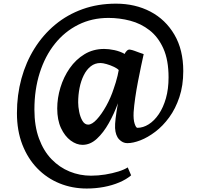

<svg xmlns="http://www.w3.org/2000/svg" viewBox="-20 -798 1108 1077"><path d="M75 -163.5Q75 -265 100.2 -357.2Q125.5 -449.5 173.5 -526.2Q221.5 -603 289.5 -659.5Q357.5 -716 443.5 -746.8Q529.5 -777.5 630.5 -777.5Q738.5 -777.5 823.8 -732.8Q909 -688 958.5 -603.2Q1008 -518.5 1008 -399.5Q1008 -318 986.2 -253Q964.5 -188 929 -139.5Q893.5 -91 851.2 -59Q809 -27 767.8 -11Q726.5 5 694 5Q668.5 5 648.2 -16.2Q628 -37.5 625.5 -79.5Q624.5 -100 628.5 -134Q632.5 -168 641.5 -219Q620.5 -161 590.5 -107.5Q560.5 -54 523.5 -19.8Q486.5 14.5 443 14.5Q409 14.5 376.2 -9.8Q343.5 -34 322.2 -79.5Q301 -125 301 -189.5Q301 -248 319 -307.2Q337 -366.5 371.2 -415.5Q405.5 -464.5 454.2 -494Q503 -523.5 564 -523.5Q590.5 -523.5 622 -516.8Q653.5 -510 679.5 -495.5Q682.5 -504.5 691.5 -513.2Q700.5 -522 710.5 -519.5Q722 -517.5 734.2 -513Q746.5 -508.5 759.8 -503.5Q773 -498.5 786 -494.5Q780 -468 771.5 -427.5Q763 -387 754 -340.8Q745 -294.5 738.5 -249.5Q732 -204.5 729.5 -168.5Q727.5 -127.5 735.2 -104.2Q743 -81 750.5 -81Q783 -81 814.2 -100.8Q845.5 -120.5 870.8 -157.8Q896 -195 910.8 -247Q925.5 -299 925.5 -364Q925.5 -461 896.5 -525.8Q867.5 -590.5 819 -628.2Q770.5 -666 710.5 -681.8Q650.5 -697.5 588.5 -697.5Q495.5 -697.5 419 -659.2Q342.5 -621 287.5 -552Q232.5 -483 202.8 -389.2Q173 -295.5 173 -183.5Q173 -90.5 198.8 -20.8Q224.5 49 269 95Q313.5 141 370.5 164.2Q427.5 187.5 490.5 187.5Q530.5 187.5 570.5 181Q610.5 174.5 644 164Q677.5 153.5 696.5 141L715.5 185.5Q688.5 208.5 649 225.2Q609.5 242 562.5 250.8Q515.5 259.5 466.5 259.5Q385 259.5 313.8 230.5Q242.5 201.5 189 146.2Q135.5 91 105.2 12.8Q75 -65.5 75 -163.5ZM418.5 -223.5Q418.5 -200 424.2 -170.8Q430 -141.5 442.5 -120.2Q455 -99 474.5 -99Q496 -99 523 -128.2Q550 -157.5 575.8 -203.8Q601.5 -250 618 -301Q624 -317.5 629.5 -336.2Q635 -355 639.5 -373.2Q644 -391.5 646 -405Q638 -414 618.5 -423.2Q599 -432.5 577.8 -438.5Q556.5 -444.5 543.5 -444.5Q512.5 -444.5 489 -426Q465.5 -407.5 449.8 -375.8Q434 -344 426.2 -304.5Q418.5 -265 418.5 -223.5Z"/></svg>

Font: Merriweather ExtraBold
Style: Regular
Weight: 800
Version: Version 2.100